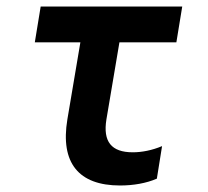

<svg xmlns="http://www.w3.org/2000/svg" viewBox="-20 -560 640 590"><path d="M307 -193 347 -430H522L540 -540H105L87 -430H227L187 -193C165 -60 221 10 349 10C390 10 430 3 462 -11L478 -111C447 -98 416 -92 388 -92C322 -92 296 -125 307 -193Z"/></svg>

Font: CommitMono
Style: Bold Italic
Weight: 700
Monospace: yes
Designer: Eigil Nikolajsen
Foundry: Eigil Nikolajsen
Version: Version 1.143